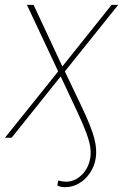

<svg xmlns="http://www.w3.org/2000/svg" viewBox="-36 -566 505 789"><path d="M231.9 203.1Q222.2 203.1 213.6 201.4Q205.1 199.7 199.7 196.3L203.1 175.8Q211.9 178.2 220.2 179.4Q228.5 180.7 234.9 180.7Q271 180.7 299.3 153.3Q327.6 126 335 83Q338.4 61.5 334.5 36.6Q330.6 11.7 317.4 -23.4Q304.2 -58.6 279.8 -110.4L213.4 -252L11.7 0H-15.6L203.1 -272.5L74.7 -545.9H102.1L220.2 -293L422.4 -545.9H449.7L230.5 -272.5L301.8 -123Q339.4 -43.5 351.3 2Q363.3 47.4 357.4 84Q352.1 117.7 333.7 144.8Q315.4 171.9 288.8 187.5Q262.2 203.1 231.9 203.1Z"/></svg>

Font: Inter Thin
Style: Italic
Weight: 250
Italic angle: -9.3988°
Designer: Rasmus Andersson
Foundry: rsms
Version: Version 4.001;git-66647c0bb